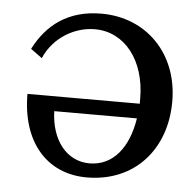

<svg xmlns="http://www.w3.org/2000/svg" viewBox="-44 -560 631 620"><g transform="rotate(5 271.5 -250.5)"><path d="M44 -383 81 -356C111 -426 180 -464 244 -464C341 -464 409 -377 409 -253V-237H45C45 -83 128 15 259 15C413 15 513 -97 513 -253C513 -409 406 -516 261 -516C153 -516 85 -463 44 -383ZM136 -189H404C389 -92 339 -31 264 -31C189 -31 139 -96 136 -189Z"/></g></svg>

Font: LT Superior Serif Medium
Style: Regular
Weight: 500
Designer: Daniel Lyons
Foundry: LyonsType
Version: Version 2.120;FEAKit 1.0